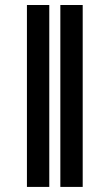

<svg xmlns="http://www.w3.org/2000/svg" viewBox="-20 -735 428 755"><path d="M173.8 -715.3V0H85.9V-715.3ZM305.2 -715.3V0H217.3V-715.3Z"/></svg>

Font: Inter 16pt
Style: Bold
Weight: 700
Version: Version 4.001;git-66647c0bb